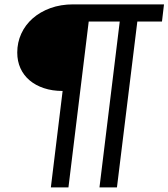

<svg xmlns="http://www.w3.org/2000/svg" viewBox="-20 -736 752 857"><path d="M703 -640H593L502 100.5H424L514.5 -640H376L285.5 100.5H207L259.5 -330Q213.5 -330 176 -342.5Q138.5 -355 112 -377.5Q85.5 -400 71.2 -431.5Q57 -463 57 -501.5Q57 -546.5 75 -585.8Q93 -625 126 -654Q159 -683 205 -699.8Q251 -716.5 307 -716.5H712Z"/></svg>

Font: Lato 2
Style: Italic
Weight: 400
Italic angle: -7°
Designer: Lukasz Dziedzic with Adam Twardoch and Botio Nikoltchev
Foundry: tyPoland Lukasz Dziedzic
Version: Version 2.015; 2015-08-06; http://www.latofonts.com/